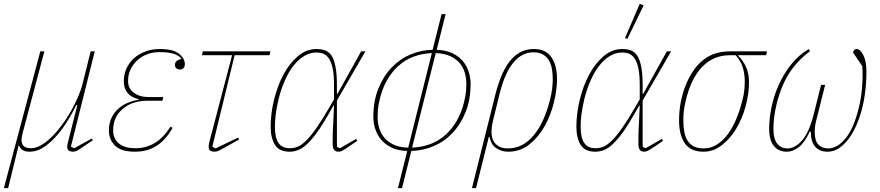

<svg xmlns="http://www.w3.org/2000/svg" viewBox="-41 -771 4544 991"><path d="M167 -506H188L75 -81Q70 -59 70 -48Q70 -28 81.5 -17Q93 -6 119 -6Q144 -6 171 -21.5Q198 -37 225 -63.5Q252 -90 277.5 -124Q303 -158 324 -195Q345 -232 361 -269Q377 -306 385 -338L427 -506H448L325 -14L342 -6L433 -56L438 -47L377 -6Q362 5 352.5 8.5Q343 12 334 12Q326 12 316 7.5Q306 3 306 -13Q306 -22 310 -38L358 -228L353 -229Q338 -198 313.5 -156.5Q289 -115 257.5 -77.5Q226 -40 189 -14Q152 12 111 12Q88 12 75 3Q62 -6 57 -20H55L1 200H-21Z M720 -251Q651 -251 605.5 -219Q560 -187 548 -139Q545 -127 544 -117.5Q543 -108 543 -97Q543 -56 572 -31Q601 -6 658 -6Q712 -6 756.5 -32Q801 -58 839 -117L850 -111Q814 -48 766.5 -18Q719 12 656 12Q585 12 553 -19Q521 -50 521 -97Q521 -131 532.5 -158Q544 -185 565 -205.5Q586 -226 614 -238.5Q642 -251 675 -256V-259Q598 -277 598 -352Q598 -386 611.5 -416.5Q625 -447 649.5 -469.5Q674 -492 708.5 -505Q743 -518 784 -518Q852 -518 882.5 -494Q913 -470 913 -440Q913 -426 905.5 -419Q898 -412 887 -412Q876 -412 869 -418.5Q862 -425 862 -436Q862 -449 871.5 -456.5Q881 -464 895 -466V-469Q880 -486 853.5 -494Q827 -502 782 -502Q751 -502 724.5 -493Q698 -484 677.5 -468Q657 -452 643.5 -431.5Q630 -411 624 -388Q620 -372 620 -353Q620 -314 650 -292Q680 -270 727 -270H802L797 -251Z M1006 -506H1355L1350 -486H1170L1055 -14L1072 -5L1188 -61L1193 -51L1103 -1Q1089 7 1081 9.5Q1073 12 1064 12Q1056 12 1046 7.5Q1036 3 1036 -13Q1036 -24 1040 -40L1157 -486H1001Z M1698 -252V-50Q1698 -41 1698 -32Q1698 -23 1699 -12L1714 -6L1797 -54L1803 -44L1747 -6Q1730 5 1722 8.5Q1714 12 1706 12Q1692 12 1684 3Q1676 -6 1676 -28Q1676 -48 1676.5 -78Q1677 -108 1679 -135L1683 -226H1680L1658 -187Q1624 -127 1596 -88.5Q1568 -50 1544 -27.5Q1520 -5 1498 3.5Q1476 12 1454 12Q1400 12 1378 -23.5Q1356 -59 1356 -117Q1356 -185 1373.5 -256.5Q1391 -328 1422 -386Q1453 -444 1496.5 -481Q1540 -518 1593 -518Q1618 -518 1638 -510.5Q1658 -503 1671 -482.5Q1684 -462 1691 -425Q1698 -388 1698 -330V-287H1701L1823 -506H1845ZM1456 -6Q1475 -6 1494.5 -13.5Q1514 -21 1537 -43Q1560 -65 1588.5 -105Q1617 -145 1655 -210L1683 -258V-307V-331Q1683 -383 1676.5 -415.5Q1670 -448 1658 -467Q1646 -486 1629.5 -493Q1613 -500 1592 -500Q1559 -500 1529 -482Q1499 -464 1474 -432Q1449 -400 1429.5 -356Q1410 -312 1397 -260Q1386 -213 1382 -179.5Q1378 -146 1378 -117Q1378 -60 1396.5 -33Q1415 -6 1456 -6Z M2061 8Q2013 7 1979.5 -9.5Q1946 -26 1925.5 -51Q1905 -76 1895.5 -106.5Q1886 -137 1886 -167Q1886 -250 1912 -314Q1938 -378 1980.5 -422.5Q2023 -467 2078 -490Q2133 -513 2192 -514L2238 -698H2259L2213 -514Q2261 -512 2294.5 -496Q2328 -480 2348.5 -455Q2369 -430 2378.5 -399.5Q2388 -369 2388 -339Q2388 -256 2362 -192Q2336 -128 2293.5 -83.5Q2251 -39 2195.5 -16Q2140 7 2082 8L2034 200H2013ZM2188 -497Q2082 -492 2014 -429.5Q1946 -367 1920 -263Q1911 -225 1909.5 -204.5Q1908 -184 1908 -167Q1908 -140 1915.5 -112.5Q1923 -85 1941 -62.5Q1959 -40 1989.5 -25Q2020 -10 2066 -9ZM2086 -9Q2192 -14 2260 -76.5Q2328 -139 2354 -243Q2363 -281 2364.5 -301.5Q2366 -322 2366 -339Q2366 -366 2358.5 -393.5Q2351 -421 2333 -443.5Q2315 -466 2284.5 -480.5Q2254 -495 2208 -497Z M2516 -284Q2547 -406 2596 -462Q2645 -518 2714 -518Q2777 -518 2805.5 -475Q2834 -432 2834 -363Q2834 -310 2818.5 -244.5Q2803 -179 2771.5 -122Q2740 -65 2692.5 -26.5Q2645 12 2582 12Q2549 12 2521.5 -5.5Q2494 -23 2486 -64H2482L2416 200H2395ZM2581 -5Q2621 -5 2654.5 -23Q2688 -41 2715 -74Q2742 -107 2762.5 -152.5Q2783 -198 2797 -253Q2806 -288 2809 -313.5Q2812 -339 2812 -363Q2812 -393 2807 -418.5Q2802 -444 2790.5 -462Q2779 -480 2760 -490.5Q2741 -501 2712 -501Q2652 -501 2608 -447Q2564 -393 2538 -288L2504 -150Q2486 -75 2508 -40Q2530 -5 2581 -5Z M3276 -252V-50Q3276 -41 3276 -32Q3276 -23 3277 -12L3292 -6L3375 -54L3381 -44L3325 -6Q3308 5 3300 8.5Q3292 12 3284 12Q3270 12 3262 3Q3254 -6 3254 -28Q3254 -48 3254.5 -78Q3255 -108 3257 -135L3261 -226H3258L3236 -187Q3202 -127 3174 -88.5Q3146 -50 3122 -27.5Q3098 -5 3076 3.5Q3054 12 3032 12Q2978 12 2956 -23.5Q2934 -59 2934 -117Q2934 -185 2951.5 -256.5Q2969 -328 3000 -386Q3031 -444 3074.5 -481Q3118 -518 3171 -518Q3196 -518 3216 -510.5Q3236 -503 3249 -482.5Q3262 -462 3269 -425Q3276 -388 3276 -330V-287H3279L3401 -506H3423ZM3034 -6Q3053 -6 3072.5 -13.5Q3092 -21 3115 -43Q3138 -65 3166.5 -105Q3195 -145 3233 -210L3261 -258V-307V-331Q3261 -383 3254.5 -415.5Q3248 -448 3236 -467Q3224 -486 3207.5 -493Q3191 -500 3170 -500Q3137 -500 3107 -482Q3077 -464 3052 -432Q3027 -400 3007.5 -356Q2988 -312 2975 -260Q2964 -213 2960 -179.5Q2956 -146 2956 -117Q2956 -60 2974.5 -33Q2993 -6 3034 -6ZM3261 -751 3281 -743 3197 -570 3185 -575Z M3769 -486V-483Q3796 -457 3810.5 -423.5Q3825 -390 3825 -349Q3825 -285 3807 -220.5Q3789 -156 3757.5 -104.5Q3726 -53 3683 -20.5Q3640 12 3591 12Q3523 12 3493.5 -31.5Q3464 -75 3464 -149Q3464 -198 3472.5 -242.5Q3481 -287 3495.5 -324.5Q3510 -362 3528.5 -392Q3547 -422 3568 -443Q3601 -476 3639.5 -491Q3678 -506 3730 -506H3918L3913 -486ZM3591 -5Q3629 -5 3660.5 -25.5Q3692 -46 3716.5 -79.5Q3741 -113 3759.5 -157.5Q3778 -202 3790 -250Q3798 -280 3800.5 -303.5Q3803 -327 3803 -351Q3803 -436 3756 -486H3726Q3641 -486 3583 -425.5Q3525 -365 3498 -250Q3490 -215 3488 -193Q3486 -171 3486 -149Q3486 -117 3491 -90.5Q3496 -64 3508 -45Q3520 -26 3540 -15.5Q3560 -5 3591 -5Z M4218 -333 4177 -169Q4169 -140 4166.5 -123Q4164 -106 4164 -92Q4164 -45 4182.5 -25Q4201 -5 4234 -5Q4280 -5 4322 -55Q4364 -105 4390 -208Q4404 -262 4408.5 -320Q4413 -378 4410 -429L4362 -500Q4364 -508 4368.5 -513Q4373 -518 4381 -518Q4399 -518 4415 -486.5Q4431 -455 4431 -401Q4431 -340 4423 -284Q4415 -228 4400 -180Q4385 -132 4364 -93.5Q4343 -55 4318 -30Q4295 -7 4274 2.5Q4253 12 4230 12Q4188 12 4166 -14.5Q4144 -41 4144 -91L4139 -92Q4112 -35 4082 -11.5Q4052 12 4020 12Q3978 12 3953.5 -17.5Q3929 -47 3929 -107Q3929 -159 3941 -217.5Q3953 -276 3978 -332Q4003 -388 4041.5 -437Q4080 -486 4133 -518L4140 -507Q4074 -457 4033 -394Q3992 -331 3968 -236Q3959 -200 3955 -167Q3951 -134 3951 -107Q3951 -53 3971 -29Q3991 -5 4024 -5Q4063 -5 4099.5 -47Q4136 -89 4160 -185L4197 -333Z"/></svg>

Font: IBM Plex Serif Thin
Style: Italic
Weight: 100
Italic angle: -14°
Designer: Mike Abbink, Paul van der Laan, Pieter van Rosmalen
Foundry: Bold Monday
Version: Version 3.001